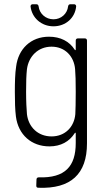

<svg xmlns="http://www.w3.org/2000/svg" viewBox="-20 -685 502 905"><path d="M232 -561C290 -561 334 -601 339 -655C339 -661 335 -665 329 -665H312C306 -665 302 -662 301 -655C297 -620 268 -594 232 -594C196 -594 166 -620 162 -655C161 -662 157 -665 151 -665H134C128 -665 124 -661 124 -655C130 -601 175 -561 232 -561ZM337 -494V-452C337 -448 334 -447 332 -451C307 -490 265 -512 211 -512C125 -512 66 -454 56 -371C51 -339 50 -296 50 -252C50 -208 51 -167 55 -136C66 -50 128 5 213 5C267 5 307 -18 332 -57C334 -61 337 -60 337 -56V-11C337 98 288 155 162 151C156 151 152 155 152 161L151 190C151 197 154 200 161 200C314 206 390 135 390 -9V-494C390 -500 386 -504 380 -504H347C341 -504 337 -500 337 -494ZM335 -147C330 -88 288 -42 223 -42C159 -42 114 -86 107 -147C105 -172 103 -205 103 -253C103 -300 104 -331 107 -359C115 -419 159 -465 223 -465C287 -465 329 -419 334 -359C336 -331 337 -308 337 -252C337 -196 336 -174 335 -147Z"/></svg>

Font: Barlow Semi Condensed Light
Style: Regular
Weight: 300
Width: 4
Designer: Jeremy Tribby
Foundry: Tribby Type
Version: Version 1.422;hotconv 1.0.109;makeotfexe 2.5.65596